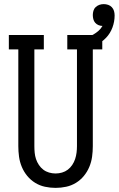

<svg xmlns="http://www.w3.org/2000/svg" viewBox="-20 -905 577 933"><path d="M250 8Q224 8 198.5 2.5Q173 -3 151 -16.5Q129 -30 112.5 -50Q96 -70 86 -94Q76 -118 72.5 -143.5Q69 -169 69 -195V-665H23V-735H193V-665H147V-195Q147 -179 148.5 -163Q150 -147 155 -132Q160 -117 169 -103.5Q178 -90 190.5 -80.5Q203 -71 218.5 -66.5Q234 -62 250 -62Q266 -62 281.5 -66.5Q297 -71 309.5 -80.5Q322 -90 331 -103.5Q340 -117 345 -132Q350 -147 352 -163Q354 -179 354 -195V-665H307V-735H477V-665H431V-195Q431 -169 427.5 -143.5Q424 -118 414 -94Q404 -70 387.5 -50Q371 -30 349 -16.5Q327 -3 301.5 2.5Q276 8 250 8ZM392 -665 377 -716Q392 -720 406.5 -725Q421 -730 434 -737.5Q447 -745 458.5 -755Q470 -765 478 -779Q468 -779 458.5 -783Q449 -787 442.5 -794.5Q436 -802 433.5 -812Q431 -822 431 -832Q431 -842 434 -852.5Q437 -863 445 -870.5Q453 -878 463 -881.5Q473 -885 484 -885Q495 -885 505.5 -881.5Q516 -878 523.5 -870Q531 -862 534 -851.5Q537 -841 537 -830Q537 -800 526.5 -771.5Q516 -743 495.5 -721.5Q475 -700 448 -686.5Q421 -673 392 -665Z"/></svg>

Font: Iosevka Slab
Style: Regular
Weight: 400
Monospace: yes
Designer: Belleve Invis
Foundry: Belleve Invis
Version: Version 11.2.4; ttfautohint (v1.8.3)